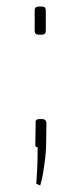

<svg xmlns="http://www.w3.org/2000/svg" viewBox="-20 -450 248 587"><path d="M108 -430Q114 -430 117 -427Q120 -424 120 -418V-356Q120 -350 117 -347Q114 -344 108 -344H98Q92 -344 89 -347Q86 -350 86 -356V-418Q86 -424 89 -427Q92 -430 98 -430ZM109 -86Q115 -86 118 -83Q121 -80 122 -74L121 -10Q121 8 118.5 30Q116 52 112.5 74.5Q109 97 103 117L91 112Q93 82 94 60Q95 38 95 0Q86 0 88 -10L89 -74Q88 -80 91 -83Q94 -86 100 -86Z"/></svg>

Font: Exo 2 Thin
Style: Regular
Weight: 250
Designer: Natanael Gama
Foundry: Natanael Gama
Version: Version 2.010